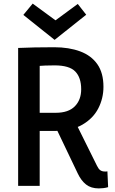

<svg xmlns="http://www.w3.org/2000/svg" viewBox="-20 -1035 642 1069"><path d="M81 0V-768Q127 -770 173.5 -771Q220 -772 282 -772Q364 -772 426 -749Q488 -726 522 -677.5Q556 -629 556 -552Q556 -487 527 -431Q498 -375 438 -340.5Q378 -306 285 -306H140V-407H290Q361 -407 396.5 -443Q432 -479 432 -538Q432 -603 399 -637Q366 -671 284 -671Q262 -671 231.5 -670Q201 -669 180 -667L201 -688V0ZM272 -364 389 -376 520 -112Q528 -95 538 -87.5Q548 -80 565 -80Q567 -80 570.5 -80Q574 -80 578 -81L582 7Q569 11 555 12.5Q541 14 530 14Q487 14 459.5 -7.5Q432 -29 413 -69ZM110 -952 162 -1015 297 -916H281L413 -1013L460 -953L284 -813Z"/></svg>

Font: Yaldevi SemiBold
Style: Regular
Weight: 600
Designer: Sol Matas, Rajitha Manaperi, Kosala Senevirathne
Foundry: Mooniak
Version: Version 1.100